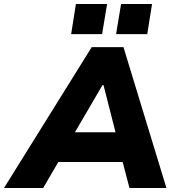

<svg xmlns="http://www.w3.org/2000/svg" viewBox="-69 -941 883 961"><path d="M-49 0 390 -705H549L764 0H579L530 -187L587 -130H181L255 -185L147 0ZM444 -515 285 -243 265 -279H551L519 -241L449 -515ZM512 -770 537 -921H692L668 -770ZM287 -770 311 -921H467L442 -770Z"/></svg>

Font: Nunito Sans 9pt Black
Style: Italic
Weight: 900
Italic angle: -9°
Version: Version 3.101;gftools[0.9.27]